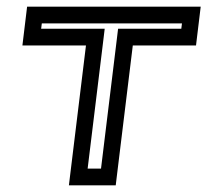

<svg xmlns="http://www.w3.org/2000/svg" viewBox="-20 -529 620 574"><path d="M569 -418 577 -484 580 -509H555H86H61L58 -484L50 -418L47 -393H72H237L189 0L186 25H211H301H326L329 0L377 -393H541H566L569 -418ZM522 -443H358H333L330 -418L282 -25H242L290 -418L293 -443H268H103L105 -459H524L522 -443Z"/></svg>

Font: Gamestation Text Outline
Style: Italic
Weight: 400
Designer: Jonas Hecksher
Foundry: Jonas Hecksher, Playtypeª, e-types AS
Version: Version 1.003